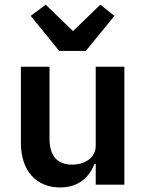

<svg xmlns="http://www.w3.org/2000/svg" viewBox="-20 -808 640 840"><path d="M398.8 0H524.1V-516H398.8V-170.5C398.8 -114.7 347.3 -87.7 295.5 -87.7C230.1 -87.7 196.7 -126.4 196.7 -201V-516H71.4V-183.2C71.4 -58.2 141 12.1 242.9 12.1C326.7 12.1 370.7 -34.8 393.5 -90.9H398.8ZM114.3 -738.6 239.3 -585.2H355.5L480.5 -738.6L419 -787.6L299.4 -671.9L180 -787.6Z"/></svg>

Font: Margiela Mono SemiBold
Style: Regular
Weight: 600
Designer: Mike Abbink, Paul van der Laan, Pieter van Rosmalen
Foundry: Bold Monday
Version: Version 2.003 2021